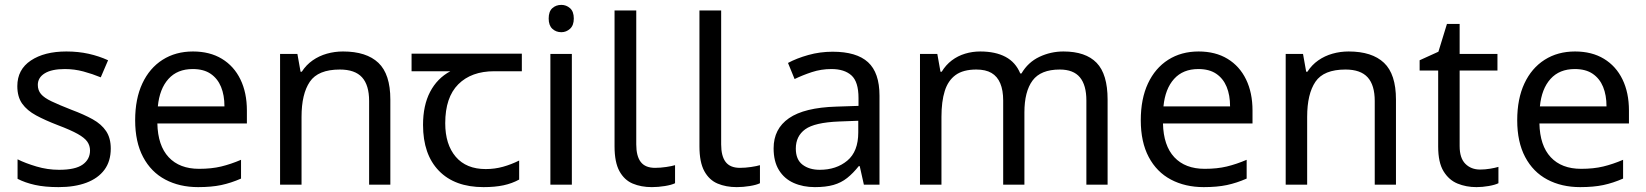

<svg xmlns="http://www.w3.org/2000/svg" viewBox="-20 -757 6748 787"><path d="M434 -148Q434 -96 408 -61Q382 -26 334 -8Q286 10 220 10Q164 10 123.5 1Q83 -8 52 -24V-104Q84 -88 129.5 -74.5Q175 -61 222 -61Q289 -61 319 -82.5Q349 -104 349 -140Q349 -160 338 -176Q327 -192 298.5 -208Q270 -224 217 -244Q165 -264 128 -284Q91 -304 71 -332Q51 -360 51 -404Q51 -472 106.5 -509Q162 -546 252 -546Q301 -546 343.5 -536.5Q386 -527 423 -510L393 -440Q359 -454 322 -464Q285 -474 246 -474Q192 -474 163.5 -456.5Q135 -439 135 -409Q135 -387 148 -371.5Q161 -356 191.5 -341.5Q222 -327 273 -307Q324 -288 360 -268Q396 -248 415 -219.5Q434 -191 434 -148Z M771 -546Q840 -546 889.5 -516Q939 -486 965.5 -431.5Q992 -377 992 -304V-251H625Q627 -160 671.5 -112.5Q716 -65 796 -65Q847 -65 886.5 -74.5Q926 -84 968 -102V-25Q927 -7 887 1.5Q847 10 792 10Q716 10 657.5 -21Q599 -52 566.5 -113.5Q534 -175 534 -264Q534 -352 563.5 -415Q593 -478 646.5 -512Q700 -546 771 -546ZM770 -474Q707 -474 670.5 -433.5Q634 -393 627 -321H900Q900 -367 886 -401Q872 -435 843.5 -454.5Q815 -474 770 -474Z M1386 -546Q1482 -546 1531 -499.5Q1580 -453 1580 -349V0H1493V-343Q1493 -408 1464 -440Q1435 -472 1373 -472Q1284 -472 1250 -422Q1216 -372 1216 -278V0H1128V-536H1199L1212 -463H1217Q1235 -491 1261.5 -509.5Q1288 -528 1320 -537Q1352 -546 1386 -546Z M1962 10Q1844 10 1779 -57Q1714 -124 1714 -245Q1714 -325 1743 -380.5Q1772 -436 1826 -465H1667V-537H2119V-465H2006Q1912 -465 1858.5 -411.5Q1805 -358 1805 -252Q1805 -165 1848 -114.5Q1891 -64 1971 -64Q2008 -64 2042 -73.5Q2076 -83 2108 -99V-21Q2079 -5 2044 2.5Q2009 10 1962 10Z M2324 -536V0H2236V-536ZM2281 -737Q2301 -737 2316.5 -723.5Q2332 -710 2332 -681Q2332 -653 2316.5 -639Q2301 -625 2281 -625Q2259 -625 2244 -639Q2229 -653 2229 -681Q2229 -710 2244 -723.5Q2259 -737 2281 -737Z M2652 10Q2608 10 2573.5 -4.5Q2539 -19 2519 -55.5Q2499 -92 2499 -157V-714H2588V-165Q2588 -117 2606.5 -93Q2625 -69 2665 -69Q2687 -69 2710.5 -72.5Q2734 -76 2747 -80V-6Q2733 1 2705.5 5.5Q2678 10 2652 10Z M3000 10Q2956 10 2921.5 -4.5Q2887 -19 2867 -55.5Q2847 -92 2847 -157V-714H2936V-165Q2936 -117 2954.5 -93Q2973 -69 3013 -69Q3035 -69 3058.5 -72.5Q3082 -76 3095 -80V-6Q3081 1 3053.5 5.5Q3026 10 3000 10Z M3393 -545Q3491 -545 3538 -502Q3585 -459 3585 -365V0H3521L3504 -76H3500Q3477 -47 3452.5 -27.5Q3428 -8 3396.5 1Q3365 10 3320 10Q3272 10 3233.5 -7Q3195 -24 3173 -59.5Q3151 -95 3151 -149Q3151 -229 3214 -272.5Q3277 -316 3408 -320L3499 -323V-355Q3499 -422 3470 -448Q3441 -474 3388 -474Q3346 -474 3308 -461.5Q3270 -449 3237 -433L3210 -499Q3245 -518 3293 -531.5Q3341 -545 3393 -545ZM3419 -259Q3319 -255 3280.5 -227Q3242 -199 3242 -148Q3242 -103 3269.5 -82Q3297 -61 3340 -61Q3408 -61 3453 -98.5Q3498 -136 3498 -214V-262Z M4339 -546Q4430 -546 4475 -499.5Q4520 -453 4520 -349V0H4433V-345Q4433 -408 4406.5 -440Q4380 -472 4324 -472Q4246 -472 4212.5 -427Q4179 -382 4179 -296V0H4092V-345Q4092 -387 4080 -415.5Q4068 -444 4044 -458Q4020 -472 3982 -472Q3928 -472 3897 -449.5Q3866 -427 3852.5 -384Q3839 -341 3839 -278V0H3751V-536H3822L3835 -463H3840Q3857 -491 3881.5 -509.5Q3906 -528 3936 -537Q3966 -546 3998 -546Q4060 -546 4101.5 -524Q4143 -502 4162 -456H4167Q4194 -502 4240.5 -524Q4287 -546 4339 -546Z M4893 -546Q4962 -546 5011.5 -516Q5061 -486 5087.5 -431.5Q5114 -377 5114 -304V-251H4747Q4749 -160 4793.5 -112.5Q4838 -65 4918 -65Q4969 -65 5008.5 -74.5Q5048 -84 5090 -102V-25Q5049 -7 5009 1.5Q4969 10 4914 10Q4838 10 4779.5 -21Q4721 -52 4688.5 -113.5Q4656 -175 4656 -264Q4656 -352 4685.5 -415Q4715 -478 4768.5 -512Q4822 -546 4893 -546ZM4892 -474Q4829 -474 4792.5 -433.5Q4756 -393 4749 -321H5022Q5022 -367 5008 -401Q4994 -435 4965.5 -454.5Q4937 -474 4892 -474Z M5508 -546Q5604 -546 5653 -499.5Q5702 -453 5702 -349V0H5615V-343Q5615 -408 5586 -440Q5557 -472 5495 -472Q5406 -472 5372 -422Q5338 -372 5338 -278V0H5250V-536H5321L5334 -463H5339Q5357 -491 5383.5 -509.5Q5410 -528 5442 -537Q5474 -546 5508 -546Z M6047 -62Q6067 -62 6088 -65.5Q6109 -69 6122 -73V-6Q6108 1 6082 5.5Q6056 10 6032 10Q5990 10 5954.5 -4.5Q5919 -19 5897 -55Q5875 -91 5875 -156V-468H5799V-510L5876 -545L5911 -659H5963V-536H6118V-468H5963V-158Q5963 -109 5986.5 -85.5Q6010 -62 6047 -62Z M6436 -546Q6505 -546 6554.5 -516Q6604 -486 6630.5 -431.5Q6657 -377 6657 -304V-251H6290Q6292 -160 6336.5 -112.5Q6381 -65 6461 -65Q6512 -65 6551.5 -74.5Q6591 -84 6633 -102V-25Q6592 -7 6552 1.5Q6512 10 6457 10Q6381 10 6322.5 -21Q6264 -52 6231.5 -113.5Q6199 -175 6199 -264Q6199 -352 6228.5 -415Q6258 -478 6311.5 -512Q6365 -546 6436 -546ZM6435 -474Q6372 -474 6335.5 -433.5Q6299 -393 6292 -321H6565Q6565 -367 6551 -401Q6537 -435 6508.5 -454.5Q6480 -474 6435 -474Z"/></svg>

Font: hex115
Style: Regular
Weight: 400
Designer: Monotype Design Team
Foundry: Monotype Imaging Inc.
Version: Version 2.013